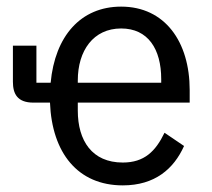

<svg xmlns="http://www.w3.org/2000/svg" viewBox="-20 -548 640 580"><path d="M351 12C448 12 505 -38 536 -107L477 -147C450 -91 416 -57 351 -57C258 -57 215 -123 215 -214V-238H553V-276C553 -422 478 -528 346 -528C224 -528 146 -439 133 -298H90V-410H19V-301C19 -265 32 -238 81 -238H131C137 -86 215 12 351 12ZM346 -462C427 -462 467 -400 467 -309V-298H215V-305C215 -395 262 -462 346 -462Z"/></svg>

Font: IBM Plex Mono
Style: Regular
Weight: 400
Monospace: yes
Designer: Mike Abbink, Paul van der Laan, Pieter van Rosmalen
Foundry: Bold Monday
Version: Version 2.004